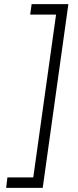

<svg xmlns="http://www.w3.org/2000/svg" viewBox="-20 -766 382 935"><path d="M313 -746H134L127 -695H253L142 98H16L10 149H188Z"/></svg>

Font: Josefin Slab Thin Medium
Style: Italic
Weight: 500
Italic angle: -12°
Version: Version 2.000